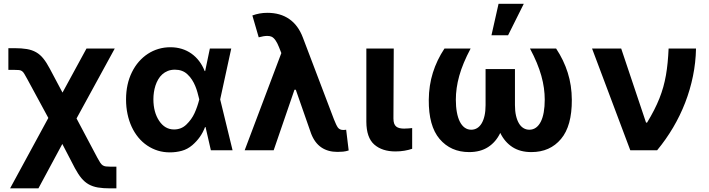

<svg xmlns="http://www.w3.org/2000/svg" viewBox="-20 -806 3806 1030"><path d="M57.2 -547.6Q96.2 -547.6 124.3 -542.8Q152.3 -538 173.8 -525.7Q195.3 -513.5 212.5 -492Q229.8 -470.5 247.2 -437.5L315.3 -309.3L443.9 -545.5H595.5L390.6 -170.5L502.8 41.2Q511.4 57.5 517.8 66.9Q524.1 76.3 531.2 81Q538.4 85.6 547.8 86.8Q557.2 88.1 571.7 88.1H604.4V204.5H571.7Q533 204.5 505.1 199.8Q477.3 195 455.8 182.9Q434.3 170.8 416.9 149.9Q399.5 128.9 382.1 96.6L314.3 -33.7L186.1 204.5H34.1L239.3 -173.3L126.4 -381.7Q116.5 -399.9 110.4 -410Q104.4 -420.1 97.7 -424.7Q90.9 -429.3 81.9 -430.2Q72.8 -431.1 57.2 -431.1H24.9V-547.6Z M687.9 -419Q703.5 -450.6 725.1 -475.3Q746.8 -500 773.1 -517.2Q799.4 -534.4 829.9 -543.5Q860.4 -552.6 893.8 -552.6Q926.5 -552.6 954.9 -543.9Q983.3 -535.2 1006.7 -518.6Q1030.2 -502.1 1048.3 -478.3Q1066.4 -454.5 1078.1 -424.7H1080.6L1105.8 -545.5H1220.5L1161.2 -272.7L1227.6 0H1111.2L1082.7 -124.3H1079.9Q1068.9 -95.2 1052 -71.4Q1035.2 -47.6 1011.7 -27.3Q985.8 -5.3 955.3 3Q924.7 11.4 891.3 11.4Q856.9 11.4 826.9 2.1Q796.9 -7.1 769.9 -25.2Q743.3 -43 722.3 -68.4Q701.3 -93.8 686.6 -125.4Q671.9 -157 664.1 -194.1Q656.2 -231.2 656.2 -272.7Q656.2 -355.1 687.9 -419ZM833.8 -157.7Q864.7 -111.5 913.7 -111.5Q932.2 -111.5 948.7 -117.7Q965.2 -123.9 979.4 -137.4Q1008.2 -165.1 1023.6 -199Q1039.1 -233 1048.7 -271.3L1049 -272.7L1048.7 -274.1Q1044 -293 1039.1 -310.9Q1034.1 -328.8 1027 -345.7Q1019.9 -362.6 1009.9 -378.2Q1000 -393.8 985.1 -407.7Q959.2 -432.2 918.3 -432.2Q897 -432.2 880.1 -425.4Q863.3 -418.7 850.5 -407.1Q837.7 -395.6 828.7 -380Q819.6 -364.3 813.9 -346.8Q808.2 -329.2 805.6 -310.5Q802.9 -291.9 802.9 -273.8Q802.9 -204.2 833.8 -157.7Z M1489.3 -521.3 1476.6 -553.3Q1458.5 -599.1 1437.1 -609Q1428.3 -613.3 1413.7 -613.3Q1395.2 -613.3 1367.9 -605.8L1333.8 -723Q1352.3 -729.8 1372 -733.5Q1391.7 -737.2 1414.4 -737.2Q1483.7 -737.2 1531.8 -703.8Q1579.9 -670.5 1604.8 -604.4L1771.3 -166.2Q1777.3 -150.9 1782.5 -139.9Q1787.6 -128.9 1792.6 -121.8Q1802.2 -108.7 1821.7 -108.7Q1825.6 -108.7 1829.9 -109.2Q1834.2 -109.7 1837 -110.1L1850.5 1.1Q1835.6 6 1820.5 7.5Q1805.4 8.9 1790.1 8.9Q1739.3 8.9 1703.8 -15.3Q1668.3 -39.4 1649.1 -89.1L1566.8 -324.6H1559.7L1448.2 0H1292.6Z M1945.3 -545.5H2092.3L2090.6 -170.8Q2090.6 -154.5 2094.3 -143.8Q2098 -133.2 2105.5 -127.1Q2112.9 -121.1 2123.6 -118.6Q2134.2 -116.1 2148.1 -116.1Q2162.3 -116.1 2172.6 -117.2Q2182.9 -118.3 2191.1 -119V-7.8Q2172.6 -1.4 2149.7 2.5Q2126.8 6.4 2101.2 6.4Q2030.2 6.4 1987.9 -30.5Q1945.7 -67.5 1945.3 -152.7Z M2280.2 -270.6Q2280.9 -348 2302.2 -416Q2323.5 -484 2364.3 -545.5H2504.6Q2483.3 -505.3 2468.2 -469.1Q2453.1 -432.9 2443.7 -399.1Q2434.3 -365.4 2429.9 -333.8Q2425.4 -302.2 2425.4 -271.3Q2425.4 -234 2430.9 -204Q2436.4 -174 2446.9 -153.2Q2457.4 -132.5 2472.8 -121.3Q2488.3 -110.1 2507.8 -110.1Q2525.2 -110.1 2539.4 -118.6Q2553.6 -127.1 2563.7 -144Q2573.9 -160.9 2579.4 -185.5Q2584.9 -210.2 2584.9 -242.2V-435.4H2742.5V-242.2Q2742.5 -210.2 2748.2 -185.5Q2753.9 -160.9 2764 -144Q2774.1 -127.1 2788.4 -118.6Q2802.6 -110.1 2819.6 -110.1Q2839.8 -110.1 2855.3 -121.3Q2870.7 -132.5 2881.2 -153.2Q2891.7 -174 2897 -204Q2902.3 -234 2902.3 -271.3Q2902.3 -301.8 2897.9 -333.6Q2893.5 -365.4 2884.1 -399.1Q2874.6 -432.9 2859.6 -469.3Q2844.5 -505.7 2823.2 -545.5H2963.4Q3004.3 -484 3025.7 -416Q3047.2 -348 3047.6 -270.6Q3048.3 -130.3 2989.7 -60.7Q2930.8 9.9 2830.6 9.9Q2770.6 9.9 2729 -17Q2687.5 -44 2663.7 -93Q2640.3 -44 2598.5 -17Q2556.8 9.9 2496.8 9.9Q2398.1 9.9 2338.1 -60.7Q2279.1 -130.3 2280.2 -270.6ZM2654.5 -785.5H2789.8L2705.6 -616.8H2616.5Z M3156.2 -545.5H3312.5L3445.7 -148.4H3451.3Q3472.7 -183.6 3489 -215.6Q3505.3 -247.5 3517.6 -278.4Q3529.8 -309.3 3538.4 -340Q3546.9 -370.7 3552.6 -403.1Q3558.2 -435.4 3561.6 -470.5Q3565 -505.7 3566.8 -545.5H3713.8Q3712.4 -470.5 3697.4 -397.5Q3682.5 -324.6 3655.7 -255.3Q3628.9 -186.1 3590.9 -121.8Q3552.9 -57.5 3505.3 0H3361.2Z"/></svg>

Font: Inter P
Style: Bold
Weight: 700
Designer: Rasmus Andersson
Foundry: rsms
Version: Version 3.018;git-588b23468